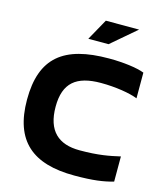

<svg xmlns="http://www.w3.org/2000/svg" viewBox="-128 -977 930 1082"><g transform="rotate(15 337.0 -435.5)"><path d="M634 -502V-652C590 -669 511 -679 427 -679C164 -679 40 -581 40 -336C40 -95 164 9 408 9C519 9 576 0 634 -16V-163C573 -149 511 -136 400 -136C276 -136 206 -198 206 -339C206 -478 276 -534 419 -534C505 -534 590 -520 634 -502ZM285 -756H403L548 -880H354Z"/></g></svg>

Font: LT Wave Text Black
Style: Regular
Weight: 900
Designer: Daniel Lyons
Version: Version 2.5 (Glyphs App)